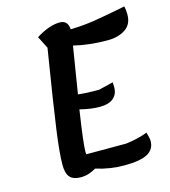

<svg xmlns="http://www.w3.org/2000/svg" viewBox="-112 -815 824 931"><g transform="rotate(-15 300.5 -350.0)"><path d="M307 -601Q303 -579 298 -545Q293 -511 285 -465L269 -366Q310 -361 373 -361L447 -379L448 -355Q448 -319 424.5 -299.5Q401 -280 357 -280Q312 -280 257 -294Q232 -130 232 -88Q232 -79 233 -75H433Q493 -82 542 -101Q551 -71 551 -57Q551 -15 514.5 5Q478 25 399 25Q325 25 256 3Q219 26 179 26Q142 26 125 7Q108 -12 108 -55Q108 -112 124 -229Q140 -346 185 -623L154 -684Q221 -726 273 -726Q314 -726 317 -680Q383 -682 434 -690Q485 -698 572 -715L596 -720Q601 -703 601 -678Q601 -629 565.5 -605.5Q530 -582 477 -582Q383 -582 307 -601Z"/></g></svg>

Font: Lemonada
Style: Regular
Weight: 400
Designer: Mohamed Gaber (Arabic) Eduardo Tunni (Latin)
Foundry: Kief Type Foundry
Version: Version 3.006